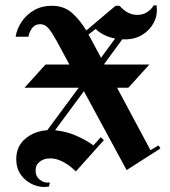

<svg xmlns="http://www.w3.org/2000/svg" viewBox="-20 -648 653 738"><path d="M168.3 69.2Q137.5 74.2 108.3 62.1Q79.2 50 60.8 24.6Q42.5 -0.8 42.5 -36.7Q42.5 -85.8 77.5 -115Q112.5 -144.2 161.7 -147.5L282.5 -310.8H74.2L155 -400H246.7L216.7 -455.8Q195 -496.7 181.7 -517.9Q168.3 -539.2 157.9 -547.1Q147.5 -555 134.2 -555Q114.2 -555 102.9 -539.2Q91.7 -523.3 89.2 -506.7H40Q45 -537.5 63.3 -564.6Q81.7 -591.7 111.2 -608.8Q140.8 -625.8 178.3 -625.8Q227.5 -625.8 258.8 -596.7Q290 -567.5 311.7 -530.8L424.2 -625.8H440Q450.8 -611.7 468.8 -601.2Q486.7 -590.8 507.5 -590.8Q529.2 -590.8 545.4 -601.2Q561.7 -611.7 570.8 -627.5H581.7Q586.7 -591.7 571.7 -562.1Q556.7 -532.5 527.5 -514.6Q498.3 -496.7 460.8 -496.7Q455 -496.7 450 -496.7L380.8 -402.5L381.7 -400H554.2L473.3 -310.8H430L558.3 -70.8L589.2 -89.2L596.7 -77.5L466.7 5.8L302.5 -297.5L191.7 -147.5Q193.3 -146.7 196.7 -146.7Q235 -142.5 271.2 -127.1Q307.5 -111.7 339.2 -89.2L367.5 -120.8L379.2 -109.2L271.7 10.8Q268.3 7.5 253.8 -5Q239.2 -17.5 217.5 -28.3Q195.8 -39.2 171.7 -39.2Q149.2 -39.2 132.9 -26.7Q116.7 -14.2 116.7 7.5Q116.7 30 133.8 43.3Q150.8 56.7 171.7 53.3ZM330 -497.5 368.3 -425.8 422.5 -500Q377.5 -508.3 347.5 -536.7L320 -515Q322.5 -510.8 325 -506.2Q327.5 -501.7 330 -497.5Z"/></svg>

Font: Manufacturing Consent
Style: Regular
Weight: 400
Version: Version 3.000; ttfautohint (v1.8.4.7-5d5b)